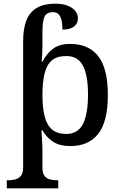

<svg xmlns="http://www.w3.org/2000/svg" viewBox="-20 -785 660 1045"><path d="M17 240V196H26Q47 196 65 191Q83 186 94.5 171Q106 156 106 125V-562Q106 -631 124.5 -676Q143 -721 182 -743Q221 -765 279 -765Q321 -765 348.5 -754Q376 -743 390 -725Q404 -707 404 -685Q404 -667 395 -653.5Q386 -640 367.5 -632Q349 -624 320 -624Q320 -648 316 -670Q312 -692 300.5 -705.5Q289 -719 269 -719Q235 -719 223 -695.5Q211 -672 211 -611V-544Q211 -520 210 -496Q209 -472 207 -449H211Q234 -494 269 -520Q304 -546 362 -546Q462 -546 514.5 -479.5Q567 -413 567 -268Q567 -123 514.5 -56.5Q462 10 363 10Q305 10 269 -13.5Q233 -37 211 -76H206Q206 -76 206.5 -62.5Q207 -49 208.5 -29Q210 -9 210.5 10Q211 29 211 38V129Q211 158 222.5 172.5Q234 187 252 191.5Q270 196 291 196H297V240ZM341 -56Q404 -56 431.5 -110.5Q459 -165 459 -269Q459 -375 431.5 -427.5Q404 -480 341 -480Q291 -480 263 -457Q235 -434 223 -386.5Q211 -339 211 -268Q211 -199 223 -151.5Q235 -104 263.5 -80Q292 -56 341 -56Z"/></svg>

Font: ET Text
Style: Regular
Weight: 470
Designer: Monotype Design Team
Foundry: Monotype Imaging Inc.
Version: Version 2.009